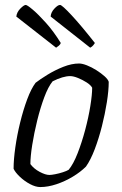

<svg xmlns="http://www.w3.org/2000/svg" viewBox="-20 -757 495 777"><path d="M143 0Q124 0 101.5 -12Q79 -24 60.5 -41.5Q42 -59 35 -74Q35 -111 42 -160.5Q49 -210 61.5 -261Q74 -312 90 -355Q106 -398 124 -422Q142 -436 172 -454.5Q202 -473 236 -486.5Q270 -500 300 -500Q313 -500 332 -492.5Q351 -485 370 -473Q389 -461 403 -448.5Q417 -436 420 -426Q420 -391 412.5 -343.5Q405 -296 392.5 -246.5Q380 -197 363.5 -153.5Q347 -110 328 -83Q306 -61 274.5 -42Q243 -23 208.5 -11.5Q174 0 143 0ZM180 -49Q188 -49 203.5 -52Q219 -55 234.5 -60Q250 -65 258 -70Q277 -93 294 -136.5Q311 -180 324.5 -230.5Q338 -281 345.5 -327.5Q353 -374 353 -402Q347 -413 330.5 -423.5Q314 -434 295.5 -441.5Q277 -449 264 -449Q235 -449 193 -428Q175 -406 159 -363Q143 -320 130.5 -269Q118 -218 110.5 -171Q103 -124 103 -93Q117 -74 140.5 -61.5Q164 -49 180 -49ZM207 -564 46 -690Q48 -708 62.5 -722.5Q77 -737 84 -737Q90 -737 112.5 -718Q135 -699 166 -664.5Q197 -630 226 -583Q224 -577 218 -572Q212 -567 207 -564ZM345 -564 185 -690Q186 -707 200 -722Q214 -737 223 -737Q231 -737 270 -695Q309 -653 364 -583Q363 -581 358 -574.5Q353 -568 345 -564Z"/></svg>

Font: Texturina Thin
Style: Italic
Weight: 100
Italic angle: -11°
Designer: Guillermo Torres Carreño
Foundry: Omnibus-Type
Version: Version 1.002; ttfautohint (v1.8.3)